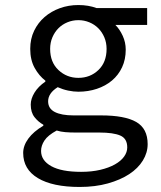

<svg xmlns="http://www.w3.org/2000/svg" viewBox="-20 -518 640 762"><path d="M296 224Q189 224 130.5 189Q72 154 72 89Q72 60 92.5 32Q113 4 152 -19V-23Q132 -34 117 -53Q102 -72 102 -103Q102 -126 117 -150.5Q132 -175 160 -194V-198Q135 -217 117.5 -248.5Q100 -280 100 -324Q100 -364 115.5 -396Q131 -428 157 -450.5Q183 -473 217.5 -485.5Q252 -498 291 -498Q331 -498 363 -486H564V-419H438Q455 -402 467 -376Q479 -350 479 -321Q479 -282 464.5 -251Q450 -220 424.5 -198.5Q399 -177 364.5 -165.5Q330 -154 291 -154Q272 -154 250.5 -158.5Q229 -163 209 -172Q171 -148 171 -116Q171 -87 197.5 -73.5Q224 -60 272 -60H381Q475 -60 520.5 -34Q566 -8 566 54Q566 88 547 119Q528 150 493 173Q458 196 408 210Q358 224 296 224ZM291 -209Q338 -209 370.5 -240Q403 -271 403 -324Q403 -349 394 -370Q385 -391 370 -406Q355 -421 334.5 -429.5Q314 -438 291 -438Q268 -438 247.5 -429.5Q227 -421 212 -406Q197 -391 188 -370Q179 -349 179 -324Q179 -271 212 -240Q245 -209 291 -209ZM302 164Q344 164 378 156Q412 148 436 134.5Q460 121 472.5 103.5Q485 86 485 67Q485 32 457.5 20Q430 8 374 8H279Q258 8 239.5 6.5Q221 5 205 0Q170 19 156.5 39.5Q143 60 143 81Q143 119 183.5 141.5Q224 164 302 164Z"/></svg>

Font: Source Code Pro
Style: Regular
Weight: 400
Monospace: yes
Designer: Paul D. Hunt, Teo Tuominen
Foundry: Adobe Systems Incorporated
Version: Version 2.030;PS 1.000;hotconv 16.6.51;makeotf.lib2.5.65220